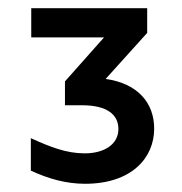

<svg xmlns="http://www.w3.org/2000/svg" viewBox="-20 -767 443 467"><path d="M187 -320C300 -320 355 -383 355 -454C355 -517 315 -564 237 -575L338 -687V-747H56V-676H233L138 -569V-511H179C241 -511 268 -488 268 -453C268 -417 235 -394 186 -394C142 -394 103 -409 55 -431V-352C98 -332 141 -320 187 -320Z"/></svg>

Font: Chess Sans SemiBold
Style: Regular
Weight: 600
Designer: Wolf Bōese
Foundry: Wolf Bōese
Version: Version 7.223;Glyphs 3.3 (3306)